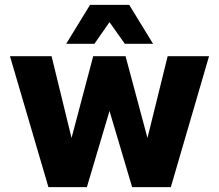

<svg xmlns="http://www.w3.org/2000/svg" viewBox="-20 -769 900 789"><path d="M179 0 21 -538H192L274 -202L363 -538H496L586 -202L669 -538H839L682 0H523L430 -313L337 0ZM252 -589 350 -749H511L609 -589H493L430 -678L368 -589Z"/></svg>

Font: Geist ExtBd
Style: Regular
Weight: 400
Designer: Basement.studio, Andrés Briganti, Mateo Zaragoza
Foundry: Basement.studio, Vercel, Andrés Briganti, Guido Ferreyra, Mateo Zaragoza
Version: Version 1.401